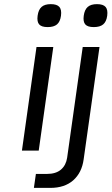

<svg xmlns="http://www.w3.org/2000/svg" viewBox="-20 -727 539 927"><path d="M167 0H85.9L156.2 -500H237.3ZM206.1 112.8Q250 112.8 274.4 91.8Q298.8 70.8 304.2 34.2L379.4 -500H460.4L383.8 43Q375 106.9 333.5 143.6Q292 180.2 222.7 180.2H143.6L153.3 112.8ZM225.1 -707Q254.9 -707 266.6 -693.6Q278.3 -680.2 274.4 -650.9Q270.5 -622.1 255.1 -609.1Q239.7 -596.2 210 -596.2Q180.7 -596.2 169.2 -609.1Q157.7 -622.1 161.6 -650.9Q165.5 -680.2 180.7 -693.6Q195.8 -707 225.1 -707ZM448.2 -707Q478 -707 489.7 -693.6Q501.5 -680.2 497.6 -650.9Q493.7 -622.1 478 -609.1Q462.4 -596.2 432.6 -596.2Q403.3 -596.2 391.8 -609.1Q380.4 -622.1 384.3 -650.9Q388.2 -680.2 403.6 -693.6Q418.9 -707 448.2 -707Z"/></svg>

Font: Fivo Sans
Style: Italic
Weight: 400
Designer: Alexander Slobzheninov
Foundry: Alexander Slobzheninov
Version: 1.0